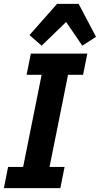

<svg xmlns="http://www.w3.org/2000/svg" viewBox="-26 -976 518 996"><path d="M-6 0 16 -110H94L190 -588H112L134 -698H427L405 -588H327L231 -110H309L287 0ZM382 -956 472 -785 401 -739 317 -862 190 -739 127 -794 270 -956Z"/></svg>

Font: IBM Plex Sans Cond
Style: Bold Italic
Weight: 700
Width: 3
Italic angle: -11°
Designer: Mike Abbink, Paul van der Laan, Pieter van Rosmalen
Foundry: Bold Monday
Version: Version 1.3